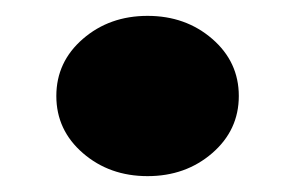

<svg xmlns="http://www.w3.org/2000/svg" viewBox="-20 -206 372 242"><path d="M166 16Q118 16 84.5 -13Q51 -42 51 -85Q51 -128 84.5 -157Q118 -186 166 -186Q214 -186 247.5 -157Q281 -128 281 -85Q281 -42 247.5 -13Q214 16 166 16Z"/></svg>

Font: Platypi ExtraBold
Style: Regular
Weight: 800
Designer: David Sargent
Foundry: Bolt Cutter Type
Version: Version 1.200; ttfautohint (v1.8.4.7-5d5b)